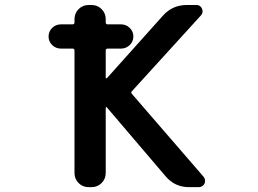

<svg xmlns="http://www.w3.org/2000/svg" viewBox="-20 -775 1040 774"><path d="M742.2 -20.5Q684.6 -20.5 647.5 -64.5L411.1 -341.8Q410.2 -343.8 408.2 -343.3Q406.2 -342.8 406.2 -340.8V-78.1Q406.2 -53.7 389.6 -37.1Q373 -20.5 348.6 -20.5H337.9Q313.5 -20.5 296.9 -37.1Q280.3 -53.7 280.3 -78.1V-571.3Q280.3 -579.1 272.5 -579.1H225.6Q205.1 -579.1 190.4 -593.3Q175.8 -607.4 175.8 -627.9Q175.8 -648.4 190.4 -662.6Q205.1 -676.8 225.6 -676.8H272.5Q280.3 -676.8 280.3 -684.6V-697.3Q280.3 -721.7 296.9 -738.3Q313.5 -754.9 337.9 -754.9H348.6Q373 -754.9 389.6 -738.3Q406.2 -721.7 406.2 -697.3V-684.6Q406.2 -676.8 414.1 -676.8H467.8Q488.3 -676.8 502.9 -662.6Q517.6 -648.4 517.6 -627.9Q517.6 -607.4 502.9 -593.3Q488.3 -579.1 467.8 -579.1H414.1Q406.2 -579.1 406.2 -571.3V-461.9Q406.2 -460 408.2 -459.5Q410.2 -459 411.1 -460L637.7 -712.9Q675.8 -754.9 733.4 -754.9H771.5Q788.1 -754.9 794.4 -739.7Q800.8 -724.6 790 -712.9L511.7 -407.2Q506.8 -402.3 511.7 -396.5L799.8 -63.5Q806.6 -55.7 806.6 -46.9Q806.6 -41 804.7 -35.2Q796.9 -20.5 780.3 -20.5Z"/></svg>

Font: Rounded Mgen+ 1mn medium
Style: Regular
Weight: 500
Designer: [Source Han Sans]
Ryoko NISHIZUKA  (kana & ideographs); Paul D. Hunt (Latin, Greek & Cyrillic); Wenlong ZHANG  (bopomofo
Version: Version 1.059.20150602